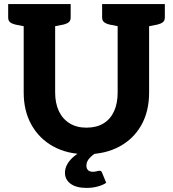

<svg xmlns="http://www.w3.org/2000/svg" viewBox="-20 -747 846 940"><path d="M403 8Q310 8 241 -30Q172 -68 134 -136Q96 -204 96 -294V-727H250V-295Q250 -242 268 -203.5Q286 -165 320.5 -143.5Q355 -122 403 -122Q453 -122 487 -143Q521 -164 538.5 -202.5Q556 -241 556 -294V-727H710V-294Q710 -202 672 -134.5Q634 -67 564.5 -29.5Q495 8 403 8ZM118 -727 104 -617 54 -627Q38 -631 29 -638.5Q20 -646 20 -662V-727ZM326 -727V-662Q326 -646 317 -638.5Q308 -631 292 -627L241 -617L228 -727ZM578 -727 565 -617 515 -627Q499 -631 489.5 -638.5Q480 -646 480 -662V-727ZM787 -727V-662Q787 -646 777.5 -638.5Q768 -631 752 -627L702 -617L688 -727ZM466 89Q477 89 479 97L500 148Q484 159 458.5 166Q433 173 404 173Q353 173 325.5 152.5Q298 132 298 99Q298 80 307 61.5Q316 43 334.5 25.5Q353 8 380 -6L453 0Q433 11 418 27.5Q403 44 403 64Q403 78 411 86Q419 94 434 94Q442 94 448.5 92.5Q455 91 459.5 90Q464 89 466 89Z"/></svg>

Font: Aleo ExtraBold
Style: Regular
Weight: 800
Designer: Alessio Laiso
Foundry: Alessio Laiso
Version: Version 2.001;gftools[0.9.29]